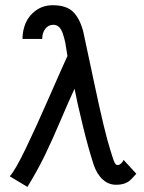

<svg xmlns="http://www.w3.org/2000/svg" viewBox="-20 -714 558 742"><path d="M85.9 8.3 17.6 -32.7Q38.6 -55.2 79.1 -139.2Q119.6 -223.1 172.1 -343.3Q224.6 -463.4 240.7 -497.6Q236.3 -527.8 232.7 -546.9Q229 -565.9 222.9 -583.7Q216.8 -601.6 207.8 -609.9Q198.7 -618.2 186 -618.2Q167 -618.2 155 -602.5Q143.1 -586.9 143.1 -563.5H66.9Q66.9 -596.2 79.3 -625.2Q91.8 -654.3 119.4 -674.1Q147 -693.8 184.1 -693.8Q235.8 -693.8 261.7 -668.9Q287.6 -644 301.3 -593.8Q304.7 -580.6 344.5 -391.4Q384.3 -202.1 407.7 -129.9Q409.2 -124.5 411.9 -116.5Q414.6 -108.4 415.8 -104.5Q417 -100.6 418.9 -95Q420.9 -89.4 422.4 -86.7Q423.8 -84 425.8 -81.1Q427.7 -78.1 430.2 -77.1Q432.6 -76.2 435.1 -76.2Q440.9 -76.2 446.5 -81.1Q452.1 -85.9 455.1 -90.8L457.5 -96.2L506.8 -42.5Q489.3 -22.9 481.9 -16.4Q474.6 -9.8 461.4 -4.9Q448.2 0 427.7 0Q398.9 0 376.5 -20.8Q354 -41.5 341.8 -78.1Q320.8 -142.6 299.1 -232.2Q277.3 -321.8 268.1 -371.1Q247.1 -326.2 214.8 -250.2Q182.6 -174.3 153.8 -114.7Q125 -55.2 85.9 8.3Z"/></svg>

Font: FantasqueSansM Nerd Font
Style: Regular
Weight: 400
Monospace: yes
Designer: Jany Belluz
Version: Version 1.8.0 ; ttfautohint (v1.8.2);Nerd Fonts 3.4.0